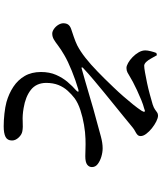

<svg xmlns="http://www.w3.org/2000/svg" viewBox="62 -882 876 1040"><g transform="rotate(90 500.0 -362.0)"><path d="M664 56Q632 56 595.5 52Q559 48 533 41Q487 28 450 3.5Q413 -21 391.5 -58Q370 -95 370 -146Q370 -192 385.5 -227.5Q401 -263 424 -290Q447 -317 470 -337Q478 -345 476.5 -348Q475 -351 464 -348Q416 -334 364 -313Q312 -292 278 -272Q247 -254 227.5 -239Q208 -224 193.5 -215.5Q179 -207 162 -207Q150 -207 136.5 -216.5Q123 -226 114.5 -240Q106 -254 106 -267Q106 -283 113 -293Q120 -303 136 -309Q154 -315 179 -323.5Q204 -332 225 -342Q258 -359 293.5 -387Q329 -415 367 -452Q383 -467 405 -489.5Q427 -512 452.5 -538.5Q478 -565 502 -592.5Q526 -620 546.5 -645.5Q567 -671 580 -691Q588 -704 584.5 -707.5Q581 -711 568 -705Q548 -700 521 -689Q494 -678 468.5 -666Q443 -654 424 -644Q407 -635 395 -627.5Q383 -620 372.5 -614.5Q362 -609 348 -609Q337 -609 321 -618Q305 -627 289.5 -642Q274 -657 263.5 -675Q253 -693 253 -711Q253 -723 257.5 -741Q262 -759 267 -771L279 -774Q288 -759 296.5 -743Q305 -727 315 -716.5Q325 -706 335 -705Q347 -705 372.5 -709.5Q398 -714 429 -720.5Q460 -727 491 -735.5Q522 -744 546 -751Q564 -757 573 -763.5Q582 -770 589 -775Q596 -780 606 -780Q619 -780 638 -770.5Q657 -761 675 -746.5Q693 -732 705 -716Q717 -700 717 -686Q717 -675 710 -668.5Q703 -662 692 -656.5Q681 -651 670 -642Q642 -619 611.5 -594Q581 -569 548 -542.5Q515 -516 481 -488Q447 -460 413 -431.5Q379 -403 347 -373Q344 -369 345 -367Q346 -365 350 -366Q380 -374 417.5 -385Q455 -396 494.5 -407.5Q534 -419 569.5 -429.5Q605 -440 630 -446Q684 -461 719.5 -470.5Q755 -480 783 -480Q805 -480 828.5 -473Q852 -466 868.5 -453.5Q885 -441 885 -422Q885 -406 871.5 -396Q858 -386 826 -386Q809 -386 785.5 -387Q762 -388 732 -387Q697 -386 656 -379Q615 -372 576.5 -359.5Q538 -347 512 -328Q491 -312 471.5 -290.5Q452 -269 440.5 -240.5Q429 -212 429 -173Q430 -120 467 -91Q504 -62 565 -52Q605 -45 637.5 -47Q670 -49 691 -45Q709 -42 725 -25Q741 -8 741 11Q741 36 721.5 46Q702 56 664 56Z"/></g></svg>

Font: Noto Serif KR SemiBold
Style: Regular
Weight: 600
Designer: Ryoko NISHIZUKA 西塚涼子 (kana & ideographs); Frank Grießhammer (Latin, Greek & Cyrillic); Wenlong ZHANG 张文龙 (bopomofo); San
Foundry: Adobe
Version: Version 2.003-H1;hotconv 1.1.1;makeotfexe 2.6.0